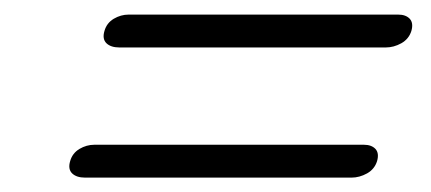

<svg xmlns="http://www.w3.org/2000/svg" viewBox="-20 -476 599 267"><path d="M125.3 -433.1Q128.4 -444 138.2 -449.9Q148 -455.7 158.8 -455.7H533.8Q544.3 -455.7 549.8 -449.9Q555.2 -444 552.1 -433.1Q548.7 -421.9 538.2 -415.9Q527.6 -410 516.5 -410H146Q134.1 -410 128 -415.9Q121.9 -421.9 125.3 -433.1ZM77.6 -252.1Q80.7 -263 90.5 -268.9Q100.3 -274.7 111.1 -274.7H486.1Q496.6 -274.7 502.1 -268.9Q507.5 -263 504.4 -252.1Q501 -240.9 490.5 -234.9Q479.9 -229 468.8 -229H98.3Q86.4 -229 80.3 -234.9Q74.2 -240.9 77.6 -252.1Z"/></svg>

Font: Fraunces Wonky
Style: Italic
Weight: 900
Italic angle: -16°
Version: Version 1.000;[b76b70a41]